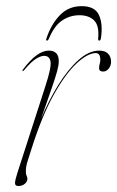

<svg xmlns="http://www.w3.org/2000/svg" viewBox="-20 -597 381 624"><path d="M53.5 -366.5Q52 -368 54.5 -371Q100.5 -432.5 138.5 -432.5Q171 -432.5 171 -398Q171 -385.5 165.8 -366Q160.5 -346.5 148 -310.2Q135.5 -274 113.5 -211Q138 -270 169.2 -320.5Q200.5 -371 234.8 -401.8Q269 -432.5 302.5 -432.5Q321.5 -432.5 331.2 -422.5Q341 -412.5 341 -396Q341 -384 333.5 -374.2Q326 -364.5 315.5 -364.5Q302 -364.5 302 -375Q302 -383 304 -389.5Q306 -396 306 -402.5Q306 -424.5 291.5 -424.5Q265 -424.5 228.8 -390.8Q192.5 -357 154 -287.8Q115.5 -218.5 82 -112Q74.5 -88 69.2 -71.8Q64 -55.5 64 -39Q64 -30.5 66.5 -25.8Q69 -21 69 -15.5Q69 -7 60.8 0.2Q52.5 7.5 39.5 7.5Q28.5 7.5 28.8 -2.2Q29 -12 36.5 -35L128 -318.5Q147.5 -378.5 144.2 -397Q141 -415.5 123.5 -415.5Q112.5 -415.5 97 -406Q81.5 -396.5 58 -368.5Q55 -365 53.5 -366.5ZM238 -547.5Q207.5 -547.5 182 -530.5Q156.5 -513.5 139 -471.5Q136 -465 132.5 -465Q128.5 -465 131 -472.5Q146.5 -518.5 174.8 -547.8Q203 -577 245.5 -577Q288.5 -577 301.8 -547.8Q315 -518.5 308 -472.5Q306.5 -465 302.5 -465Q298.5 -465 299 -471.5Q303 -513.5 286 -530.5Q269 -547.5 238 -547.5Z"/></svg>

Font: Fraunces 144pt S000 Thin
Style: Italic
Weight: 100
Italic angle: -16°
Version: Version 1.000; ttfautohint (v1.8.3)